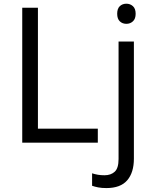

<svg xmlns="http://www.w3.org/2000/svg" viewBox="-20 -755 814 1016"><path d="M97.7 0V-713.9H180.7V-74.2H497.6V0ZM600.1 -682.1Q600.1 -709.5 614 -722.4Q627.9 -735.4 648.9 -735.4Q668.9 -735.4 683.3 -722.4Q697.8 -709.5 697.8 -682.1Q697.8 -655.3 683.3 -642.1Q668.9 -628.9 648.9 -628.9Q627.9 -628.9 614 -642.1Q600.1 -655.3 600.1 -682.1ZM543 240.2Q518.1 240.2 499.5 236.6Q481 232.9 467.3 228V162.1Q482.4 167 498 169.7Q513.7 172.4 533.2 172.4Q566.4 172.4 586.9 153.8Q607.4 135.3 607.4 86.4V-535.2H688.5V84.5Q688.5 158.2 653.1 199.2Q617.7 240.2 543 240.2Z"/></svg>

Font: Open Sans
Style: Regular
Weight: 400
Designer: Monotype Design Team
Foundry: Monotype Imaging Inc.
Version: Version 3.000; ttfautohint (v1.8.4)